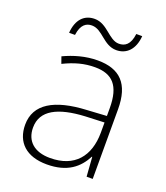

<svg xmlns="http://www.w3.org/2000/svg" viewBox="-135 -813 791 915"><g transform="rotate(20 260.5 -355.0)"><path d="M95 -616H125C132 -671 158 -686 186 -686C241 -686 268 -615 334 -615C386 -615 423 -652 428 -720H398C391 -663 365 -648 335 -648C284 -648 253 -720 188 -720C135 -720 100 -684 95 -616ZM269 -539C208 -539 150 -522 99 -498L111 -464C166 -491 214 -504 268 -504C356 -504 400 -459 400 -345V-305L300 -299C139 -291 48 -238 48 -133C48 -44 105 10 209 10C314 10 367 -37 399 -98H401L408 0H439V-353C439 -482 382 -539 269 -539ZM304 -268 400 -272V-219C399 -101 338 -24 213 -24C134 -24 88 -64 88 -133C88 -221 168 -261 304 -268Z"/></g></svg>

Font: Noto Sans Sinhala ExtraLight
Style: Regular
Weight: 200
Designer: Jelle Bosma - Monotype Design Team
Foundry: Monotype Imaging Inc.
Version: Version 2.006